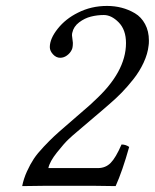

<svg xmlns="http://www.w3.org/2000/svg" viewBox="-20 -630 525 651"><path d="M244.1 -586.9Q289.1 -609.9 342.8 -609.9Q368.7 -609.9 392.3 -603.8Q416 -597.7 437.5 -585Q459 -572.3 471.9 -548.3Q484.9 -524.4 484.9 -492.2Q484.9 -481 483.9 -476.1Q481 -447.8 467 -417.7Q453.1 -387.7 432.4 -361.6Q411.6 -335.4 392.6 -315.9Q373.5 -296.4 353 -278.8Q344.7 -271.5 327.6 -256.8Q310.5 -242.2 301.8 -234.9L238.8 -181.2Q228 -172.4 212.6 -158Q197.3 -143.6 172.9 -112.8Q148.4 -82 144 -60.1H312Q337.9 -60.1 355.2 -77.6Q372.6 -95.2 392.1 -140.1Q406.2 -140.1 418 -131.8Q395 -49.8 372.1 1Q328.6 0 298.8 0H131.8L55.2 1Q60.1 -23.9 71.3 -48.6Q82.5 -73.2 94.7 -91.6Q106.9 -109.9 127.9 -132.1Q148.9 -154.3 163.1 -167.5Q177.2 -180.7 202.1 -202.1L287.1 -275.9Q289.1 -277.8 293 -281.5Q296.9 -285.2 298.8 -287.1Q407.2 -385.3 407.2 -483.9Q407.2 -528.8 382.6 -554Q357.9 -579.1 332 -579.1Q309.6 -579.1 288.3 -573.7Q267.1 -568.4 248.3 -554.2Q229.5 -540 225.1 -519Q224.1 -516.1 224.1 -509.8Q224.1 -506.8 225.6 -497.6Q227.1 -488.3 227.1 -484.9Q227.1 -467.8 223.1 -460.9Q217.8 -449.7 207 -441.9Q196.3 -434.1 184.1 -434.1Q170.4 -434.1 159.7 -445.8Q148.9 -457.5 148.9 -470.2Q148.9 -499 175.8 -532.7Q202.6 -566.4 244.1 -586.9Z"/></svg>

Font: Common Serif
Style: Italic
Weight: 400
Italic angle: -12°
Designer: Philipp H. Poll, Khaled Hosny
Foundry: Stefan Peev, Context Ltd.
Version: Version 1.026